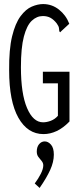

<svg xmlns="http://www.w3.org/2000/svg" viewBox="-20 -650 390 945"><path d="M194 10Q116 10 70.5 -70.5Q25 -151 25 -304Q24 -407 39.5 -471Q55 -535 81 -570Q107 -605 136.5 -617.5Q166 -630 192 -630Q236 -630 270.5 -602.5Q305 -575 321 -533L284 -499L276 -491L272 -496Q271 -505 270 -513Q269 -521 259 -535Q245 -553 229 -562Q213 -571 191 -571Q161 -571 136.5 -548Q112 -525 97.5 -470Q83 -415 83 -319Q83 -189 113 -118.5Q143 -48 192 -48Q210 -48 230 -55.5Q250 -63 265 -80V-240H191V-297H322V-52Q291 -20 259 -5Q227 10 194 10ZM175 275 151 253Q169 229 181 205Q193 181 193 164Q193 152 185 142.5Q177 133 169 122.5Q161 112 161 96Q161 73 172.5 59.5Q184 46 200 46Q217 46 231 62Q245 78 245 111Q245 147 227 186.5Q209 226 175 275Z"/></svg>

Font: Inconsolata ExtraCondensed
Style: Regular
Weight: 400
Width: 2
Monospace: yes
Designer: Raph Levien, Cyreal, Brenton Simpson
Foundry: Raph Levien, Cyreal, Google
Version: Version 3.000; ttfautohint (v1.8.2.53-6de2)